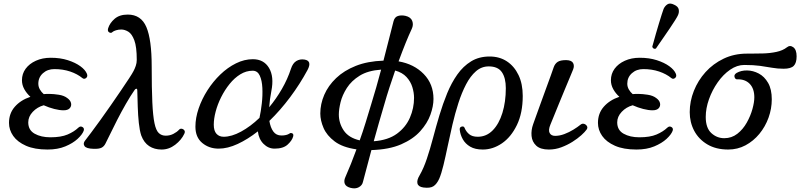

<svg xmlns="http://www.w3.org/2000/svg" viewBox="-20 -819 4477 1067"><path d="M244 12Q172 12 124.5 -9Q77 -30 53.5 -63.5Q30 -97 30 -136Q30 -189 62.5 -226Q95 -263 149 -281Q128 -300 115 -323.5Q102 -347 102 -373Q102 -409 122.5 -437Q143 -465 179.5 -481.5Q216 -498 262 -498Q315 -498 357 -484.5Q399 -471 426.5 -451Q454 -431 463 -409Q469 -394 458.5 -385.5Q448 -377 438 -385Q410 -408 370 -421.5Q330 -435 282 -435Q244 -435 218.5 -412Q193 -389 193 -354Q193 -337 201.5 -322Q210 -307 223 -296Q231 -297 239.5 -297Q248 -297 257 -297Q277 -297 306.5 -292.5Q336 -288 354 -274Q372 -261 375 -245Q378 -229 367.5 -217.5Q357 -206 333 -206Q311 -206 281.5 -213.5Q252 -221 223 -234Q187 -224 162 -197.5Q137 -171 137 -139Q137 -96 172.5 -76Q208 -56 260 -56Q319 -56 355.5 -71.5Q392 -87 416 -110Q427 -120 438.5 -113Q450 -106 445 -92Q437 -71 411 -47Q385 -23 343 -5.5Q301 12 244 12Z M878 12Q838 12 809 -7Q780 -26 765 -66Q756 -93 751.5 -135.5Q747 -178 745.5 -226Q744 -274 743 -315Q743 -326 738 -326Q733 -326 728 -319Q705 -286 679.5 -241.5Q654 -197 631 -152Q608 -107 591 -71.5Q574 -36 566 -21Q558 -5 544 2Q530 9 500 8Q459 7 449.5 -7.5Q440 -22 453 -38Q464 -52 486.5 -82Q509 -112 537.5 -151.5Q566 -191 595.5 -233.5Q625 -276 651.5 -315Q678 -354 697 -383Q716 -412 722 -424Q729 -437 734.5 -453Q740 -469 740 -486Q740 -559 726.5 -595Q713 -631 693 -643Q673 -655 654 -655Q638 -655 624 -650.5Q610 -646 605 -641Q598 -633 587 -639Q576 -645 581 -662Q590 -691 617 -714.5Q644 -738 690 -738Q764 -738 793.5 -668.5Q823 -599 823 -450Q823 -327 826.5 -251Q830 -175 838.5 -134.5Q847 -94 862.5 -79.5Q878 -65 901 -65Q924 -65 943.5 -75Q963 -85 975 -98Q981 -105 990 -103.5Q999 -102 1004.5 -94.5Q1010 -87 1004 -75Q988 -41 953.5 -14.5Q919 12 878 12Z M1195 7Q1142 7 1104 -24.5Q1066 -56 1066 -115Q1066 -164 1084 -216.5Q1102 -269 1133 -317.5Q1164 -366 1204.5 -405Q1245 -444 1291.5 -467Q1338 -490 1385 -490Q1446 -490 1475 -441.5Q1504 -393 1488 -313Q1479 -267 1476 -223Q1515 -270 1546.5 -324.5Q1578 -379 1597 -437Q1607 -468 1627 -480Q1647 -492 1672 -488Q1716 -481 1689 -430Q1647 -352 1592.5 -279Q1538 -206 1477 -147Q1483 -110 1499 -88Q1515 -66 1544 -66Q1573 -66 1589 -77Q1595 -82 1604 -78Q1613 -74 1609 -60Q1603 -38 1578.5 -15.5Q1554 7 1506 7Q1471 7 1444.5 -19.5Q1418 -46 1413 -89Q1357 -45 1301 -19Q1245 7 1195 7ZM1223 -59Q1267 -59 1319.5 -87.5Q1372 -116 1422 -164Q1430 -200 1435 -244.5Q1440 -289 1438 -330.5Q1436 -372 1423.5 -399Q1411 -426 1384 -426Q1348 -426 1315.5 -406Q1283 -386 1256 -352.5Q1229 -319 1209 -279Q1189 -239 1178.5 -199Q1168 -159 1168 -126Q1168 -92 1183 -75.5Q1198 -59 1223 -59Z M1928 225Q1902 218 1896 202Q1890 186 1899 166Q1915 130 1930.5 91Q1946 52 1961 11Q1884 0 1840 -33Q1796 -66 1778 -108Q1760 -150 1760 -188Q1760 -241 1782 -292Q1804 -343 1848 -385Q1892 -427 1957.5 -453Q2023 -479 2111 -482Q2132 -562 2147 -622.5Q2162 -683 2167 -701Q2173 -724 2191 -730Q2209 -736 2233 -731Q2263 -724 2271 -702.5Q2279 -681 2268 -658Q2237 -592 2195 -478Q2281 -463 2335 -407.5Q2389 -352 2389 -269Q2389 -229 2372 -181.5Q2355 -134 2315.5 -90Q2276 -46 2209.5 -17Q2143 12 2044 15Q2029 70 2017 116.5Q2005 163 1997 192Q1993 211 1974 221.5Q1955 232 1928 225ZM1979 -39Q1996 -86 2011.5 -136.5Q2027 -187 2043 -240Q2057 -285 2071 -334Q2085 -383 2098 -432Q2025 -427 1979 -398.5Q1933 -370 1907.5 -330Q1882 -290 1872.5 -250.5Q1863 -211 1863 -183Q1863 -134 1890.5 -93.5Q1918 -53 1979 -39ZM2057 -34Q2137 -40 2186 -76Q2235 -112 2258 -165Q2281 -218 2281 -275Q2281 -304 2271.5 -335Q2262 -366 2239 -391Q2216 -416 2176 -427Q2160 -381 2144.5 -333.5Q2129 -286 2116 -240Q2100 -188 2085.5 -135.5Q2071 -83 2057 -34Z M2333 223Q2305 219 2300 201Q2295 183 2312 155Q2334 117 2352 63.5Q2370 10 2386.5 -52.5Q2403 -115 2422 -178.5Q2441 -242 2465 -300.5Q2489 -359 2521.5 -405Q2554 -451 2598 -478Q2642 -505 2701 -505Q2756 -505 2797 -478Q2838 -451 2861.5 -402Q2885 -353 2885 -286Q2885 -191 2852.5 -124Q2820 -57 2769.5 -22.5Q2719 12 2663 12Q2620 12 2593 -4Q2566 -20 2552 -45Q2538 -70 2535 -97Q2533 -112 2545.5 -115.5Q2558 -119 2562 -108Q2570 -88 2587 -73.5Q2604 -59 2635 -59Q2683 -59 2718 -94.5Q2753 -130 2772 -191.5Q2791 -253 2791 -329Q2791 -386 2769 -418Q2747 -450 2696 -450Q2656 -450 2625 -423Q2594 -396 2570 -350Q2546 -304 2527.5 -246.5Q2509 -189 2494.5 -127Q2480 -65 2468 -7Q2456 51 2444.5 98.5Q2433 146 2421 174Q2408 203 2389.5 215.5Q2371 228 2333 223Z M3030 12Q2983 12 2960 -9.5Q2937 -31 2934 -63.5Q2931 -96 2943 -129Q2947 -140 2958 -171Q2969 -202 2984 -243Q2999 -284 3014 -325.5Q3029 -367 3041 -399.5Q3053 -432 3057 -445Q3064 -465 3079 -475Q3094 -485 3127 -485Q3157 -484 3165 -468.5Q3173 -453 3165 -433Q3161 -423 3148.5 -393Q3136 -363 3119.5 -323.5Q3103 -284 3086.5 -243.5Q3070 -203 3057 -171Q3044 -139 3039 -127Q3026 -96 3034.5 -80Q3043 -64 3065 -64Q3090 -64 3116.5 -74Q3143 -84 3166.5 -98.5Q3190 -113 3206 -126Q3216 -134 3226.5 -130.5Q3237 -127 3242 -118Q3247 -109 3240 -99Q3231 -86 3210.5 -67.5Q3190 -49 3161.5 -31Q3133 -13 3099.5 -0.5Q3066 12 3030 12Z M3517 12Q3445 12 3397.5 -9Q3350 -30 3326.5 -63.5Q3303 -97 3303 -136Q3303 -189 3335.5 -226Q3368 -263 3422 -281Q3401 -300 3388 -323.5Q3375 -347 3375 -373Q3375 -409 3395.5 -437Q3416 -465 3452.5 -481.5Q3489 -498 3535 -498Q3588 -498 3630 -484.5Q3672 -471 3699.5 -451Q3727 -431 3736 -409Q3742 -394 3731.5 -385.5Q3721 -377 3711 -385Q3683 -408 3643 -421.5Q3603 -435 3555 -435Q3517 -435 3491.5 -412Q3466 -389 3466 -354Q3466 -337 3474.5 -322Q3483 -307 3496 -296Q3504 -297 3512.5 -297Q3521 -297 3530 -297Q3550 -297 3579.5 -292.5Q3609 -288 3627 -274Q3645 -261 3648 -245Q3651 -229 3640.5 -217.5Q3630 -206 3606 -206Q3584 -206 3554.5 -213.5Q3525 -221 3496 -234Q3460 -224 3435 -197.5Q3410 -171 3410 -139Q3410 -96 3445.5 -76Q3481 -56 3533 -56Q3592 -56 3628.5 -71.5Q3665 -87 3689 -110Q3700 -120 3711.5 -113Q3723 -106 3718 -92Q3710 -71 3684 -47Q3658 -23 3616 -5.5Q3574 12 3517 12ZM3625 -549Q3618 -546 3612 -549.5Q3606 -553 3605 -560Q3606 -563 3611.5 -583Q3617 -603 3625 -631.5Q3633 -660 3642 -689Q3651 -718 3658 -740.5Q3665 -763 3668 -770Q3676 -787 3690 -795.5Q3704 -804 3726 -793Q3749 -783 3752 -766Q3755 -749 3747 -733Q3744 -726 3731.5 -706Q3719 -686 3702 -661Q3685 -636 3668 -611.5Q3651 -587 3639 -569.5Q3627 -552 3625 -549Z M4027 12Q3959 12 3911 -16.5Q3863 -45 3838 -92Q3813 -139 3813 -196Q3813 -256 3836 -314Q3859 -372 3901 -418.5Q3943 -465 4001.5 -493Q4060 -521 4131 -521Q4135 -521 4139.5 -521Q4144 -521 4148 -521Q4182 -521 4220.5 -522Q4259 -523 4294.5 -530.5Q4330 -538 4353 -556Q4370 -570 4388.5 -556.5Q4407 -543 4407 -506Q4407 -469 4391 -453Q4375 -437 4335 -437Q4301 -437 4270.5 -442.5Q4240 -448 4204 -453Q4168 -458 4116 -458Q4076 -458 4037.5 -431.5Q3999 -405 3968.5 -361.5Q3938 -318 3920 -267.5Q3902 -217 3902 -169Q3902 -108 3933 -79.5Q3964 -51 4005 -51Q4046 -51 4077.5 -75.5Q4109 -100 4130 -137.5Q4151 -175 4161.5 -213Q4172 -251 4172 -278Q4172 -327 4146 -353.5Q4120 -380 4076 -378Q4066 -378 4062 -391Q4058 -404 4074 -414Q4099 -428 4132 -427.5Q4165 -427 4196.5 -410.5Q4228 -394 4248.5 -358.5Q4269 -323 4269 -267Q4269 -215 4251 -165Q4233 -115 4200 -75Q4167 -35 4123 -11.5Q4079 12 4027 12Z"/></svg>

Font: Zen Old Mincho Medium
Style: Regular
Weight: 500
Designer: Yoshimichi Ohira
Foundry: Positype
Version: Version 1.500